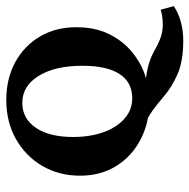

<svg xmlns="http://www.w3.org/2000/svg" viewBox="-16 -492 623 632"><g transform="rotate(-90 296.0 -175.5)"><path d="M283.2 4.9Q210.9 4.9 154.5 -24.2Q98.1 -53.2 66.2 -104.7Q34.2 -156.2 34.2 -223.6Q34.2 -293.5 66.4 -348.4Q98.6 -403.3 155 -435.1Q211.4 -466.8 283.2 -466.8Q353.5 -466.8 407.5 -437.5Q461.4 -408.2 492.2 -356.2Q522.9 -304.2 522.9 -236.3Q522.9 -175.8 501.2 -130.6Q479.5 -85.4 444.8 -55.9Q410.2 -26.4 370.4 -12Q330.6 2.4 293.9 2.4ZM478.5 115.7Q411.1 115.7 367.9 96.7Q324.7 77.6 293.9 50.8Q267.1 27.8 247.1 13.7Q227.1 -0.5 206.1 -8.8H327.1Q357.4 -8.3 388.2 -1.2Q418.9 5.9 443.4 19.5Q472.7 36.1 491.7 42.2Q510.7 48.3 531.2 48.3Q541 48.3 553.7 47.1Q566.4 45.9 580.6 41.5L592.3 84.5Q571.8 98.6 542.5 107.2Q513.2 115.7 478.5 115.7ZM289.1 -52.2Q341.8 -52.2 368.9 -94Q396 -135.7 396 -216.3Q396 -306.2 362.8 -360.1Q329.6 -414.1 273.9 -414.1Q222.2 -414.1 191.9 -369.6Q161.6 -325.2 161.6 -247.1Q161.6 -189.9 177.7 -146Q193.8 -102.1 222.7 -77.1Q251.5 -52.2 289.1 -52.2Z"/></g></svg>

Font: Lateef
Style: Bold
Weight: 700
Designer: SIL International
Foundry: SIL International
Version: Version 4.200